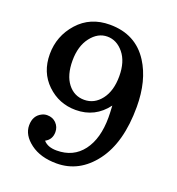

<svg xmlns="http://www.w3.org/2000/svg" viewBox="-135 -851 893 971"><g transform="rotate(20 311.0 -366.0)"><path d="M442.4 -361.8Q379.4 -277.3 274.9 -277.3Q185.1 -277.3 120.6 -339.1Q56.2 -400.9 56.2 -498.5Q56.2 -596.2 121.3 -669.2Q186.5 -742.2 292 -742.2Q431.2 -742.2 501.5 -631.8Q561 -538.6 561 -397.5Q561 -205.6 480 -97.9Q398.9 9.8 276.4 9.8Q189.9 9.8 135.5 -31Q81.1 -71.8 81.1 -124.5Q81.1 -177.2 123 -197.3Q135.7 -203.6 150.4 -203.6Q180.2 -203.6 199 -184.1Q217.8 -164.6 217.8 -137.2Q217.8 -96.7 183.6 -78.6Q206.5 -51.8 254.9 -51.8Q344.7 -51.8 394.8 -118.2Q444.8 -184.6 444.8 -298.3Q444.8 -321.3 442.4 -361.8ZM298.1 -340.3Q352.5 -340.3 388.7 -387.2Q424.8 -434.1 424.8 -512.7Q424.8 -591.3 387.9 -636.2Q351.1 -681.2 300.3 -681.2Q249.5 -681.2 212.4 -633.1Q175.3 -585 175.3 -506.8Q175.3 -428.7 209.5 -384.5Q243.7 -340.3 298.1 -340.3Z"/></g></svg>

Font: Arbutus Slab
Style: Regular
Weight: 400
Version: Version 1.002; ttfautohint (v0.92) -l 10 -r 16 -G 200 -x 7 -